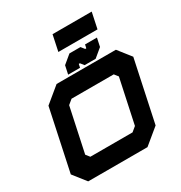

<svg xmlns="http://www.w3.org/2000/svg" viewBox="-227 -1179 1268 1342"><g transform="rotate(-30 407.0 -508.0)"><path d="M93.5 0 12.5 -103 117.5 -597 242.5 -700H721L802 -597L697 -103L572 0ZM192.5 -141.5H533L570 -172L646 -528L622 -558.5H281.5L244.5 -528L168.5 -172ZM345 -716 359.5 -784 427 -840H516L538 -812H547L553 -840H649L634.5 -772L567 -716H478L456 -744H447L441 -716ZM365 -887.5 392 -1015.5H708L681 -887.5Z"/></g></svg>

Font: Tourney Expanded Black
Style: Italic
Weight: 900
Width: 7
Italic angle: -12°
Designer: Tyler Finck
Foundry: Etcetera Type Co
Version: Version 1.010; ttfautohint (v1.8.3)